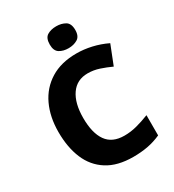

<svg xmlns="http://www.w3.org/2000/svg" viewBox="-220 -1058 1083 1193"><g transform="rotate(-30 321.5 -461.5)"><path d="M394 -582Q316 -582 274 -521.5Q232 -461 232 -355Q232 -247 272.5 -189.5Q313 -132 400 -132Q445 -132 489 -143.5Q533 -155 581 -174V-29Q534 -8 486 1Q438 10 382 10Q269 10 196.5 -36Q124 -82 89.5 -164Q55 -246 55 -356Q55 -464 94 -547Q133 -630 209 -677Q285 -724 395 -724Q448 -724 503 -711.5Q558 -699 610 -674L556 -537Q517 -555 476.5 -568.5Q436 -582 394 -582ZM371 -933Q408 -933 435.5 -917Q463 -901 463 -854Q463 -809 435.5 -792.5Q408 -776 371 -776Q333 -776 306.5 -792.5Q280 -809 280 -854Q280 -901 306.5 -917Q333 -933 371 -933Z"/></g></svg>

Font: Noto Sans Thaana ExtraBold
Style: Regular
Weight: 800
Designer: David Williams
Foundry: Google Inc.
Version: Version 3.001; ttfautohint (v1.8.4.7-5d5b)